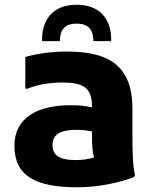

<svg xmlns="http://www.w3.org/2000/svg" viewBox="-20 -780 648 812"><path d="M233 -606C234 -654 253 -680 304 -680C355 -680 374 -654 375 -606H450C453 -688 411 -760 304 -760C197 -760 155 -688 158 -606ZM540 -200V-321C540 -514 425 -562 262 -562C196 -562 135 -553 87 -539V-405H97C129 -419 184 -431 241 -431C326 -431 369 -414 369 -331V-326C342 -332 313 -335 279 -335C141 -335 41 -284 41 -163C41 -36 131 12 307 12C392 12 477 -5 547 -31L551 -39C541 -75 540 -157 540 -200ZM300 -103C237 -103 202 -120 202 -166C202 -212 235 -231 306 -231C327 -231 350 -228 369 -224C369 -165 370 -140 378 -114C355 -107 326 -103 300 -103Z"/></svg>

Font: Kufam Arabic Latin Roman Bold
Style: Regular
Weight: 700
Designer: Wael Morcos & Artur Schmal
Version: Version 1.200;PS 001.200;hotconv 1.0.88;makeotf.lib2.5.64775